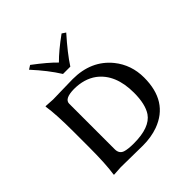

<svg xmlns="http://www.w3.org/2000/svg" viewBox="-178 -788 923 923"><g transform="rotate(-45 283.0 -326.5)"><path d="M246.1 -513.2Q207.5 -575.2 145 -643.1L165 -655.8Q235.8 -602.5 271 -565.9Q309.6 -605.5 378.9 -655.8L397.9 -643.1Q330.6 -567.4 295.9 -513.2ZM166 -81.1Q166 -51.8 190.4 -43Q210.9 -36.1 251 -36.1Q359.9 -36.1 396.5 -89.4Q423.8 -130.4 423.8 -208Q423.8 -333.5 348.1 -390.6Q301.3 -424.8 231.9 -424.8Q167 -423.8 166 -392.1ZM126 -460Q146 -460.4 188 -461.4Q245.6 -462.9 261.2 -462.9Q387.2 -462.9 458 -376Q509.8 -311.5 509.8 -225.1Q509.8 -63 377 -14.6Q330.6 2 274.9 2Q223.6 2 161.1 0.5Q135.3 0 126 0L77.1 2.9L76.2 0Q85.9 -61 85.9 -179.2V-280.8Q85.9 -399.9 76.2 -460L77.1 -462.9Q79.1 -462.9 126 -460Z"/></g></svg>

Font: Linux Biolinum Capitals O
Style: Small Caps
Weight: 400
Designer: Philipp H. Poll
Foundry: Philipp H. Poll
Version: Version 1.0.4